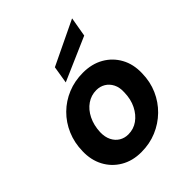

<svg xmlns="http://www.w3.org/2000/svg" viewBox="-211 -882 1023 1023"><g transform="rotate(-45 301.0 -370.5)"><path d="M260 12Q194 12 144 -17.5Q94 -47 67 -98Q40 -149 42 -214Q43 -276 66 -330Q89 -384 129.5 -424Q170 -464 223.5 -486Q277 -508 339 -508Q406 -508 456 -479.5Q506 -451 534 -400.5Q562 -350 560 -283Q559 -220 535.5 -166.5Q512 -113 471 -73Q430 -33 376.5 -10.5Q323 12 260 12ZM278 -104Q318 -104 349.5 -126.5Q381 -149 400.5 -188Q420 -227 421 -277Q423 -314 410 -339.5Q397 -365 374.5 -378.5Q352 -392 324 -392Q285 -392 253 -370Q221 -348 201.5 -308.5Q182 -269 180 -219Q179 -183 192 -157Q205 -131 227.5 -117.5Q250 -104 278 -104ZM238 -536 254 -634 502 -753H503L484 -643Z"/></g></svg>

Font: DM Sans 28pt
Style: Bold Italic
Weight: 700
Italic angle: -10°
Version: Version 4.004;gftools[0.9.30]